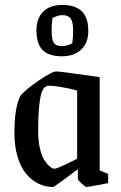

<svg xmlns="http://www.w3.org/2000/svg" viewBox="-20 -745 488 774"><path d="M229 -518.1Q177.7 -518.1 152.3 -542.7Q127 -567.4 127 -623Q127 -671.4 154.3 -698.2Q181.6 -725.1 231 -725.1Q282.2 -725.1 309.1 -700.2Q335.9 -675.3 335.9 -620.1Q335.9 -572.3 307.4 -545.2Q278.8 -518.1 229 -518.1ZM229 -559.1Q248.5 -559.1 271 -569.8Q274.9 -592.3 274.9 -619.1Q274.9 -657.2 264.6 -670.7Q254.4 -684.1 231 -684.1Q215.3 -684.1 191.9 -672.9Q188 -650.4 188 -624Q188 -585.4 197 -572.3Q206.1 -559.1 229 -559.1ZM193.8 8.8Q163.1 8.8 136 -4.2Q108.9 -17.1 86.7 -42.7Q64.5 -68.4 51.3 -111.3Q38.1 -154.3 38.1 -209Q38.1 -311 62 -357.9Q78.1 -380.4 133.8 -418.7Q189.5 -457 207 -457Q224.1 -457 381.8 -434.1V-58.1L416 -43.9V-6.8Q336.9 8.8 328.1 8.8Q324.2 8.8 309.1 -5.1Q293.9 -19 293.9 -23.9V-63Q199.2 8.8 193.8 8.8ZM200.2 -64.9Q212.4 -64.9 291 -105V-379.9Q265.1 -387.7 225.3 -394.3Q185.5 -400.9 171.9 -398.9Q159.7 -397 151.6 -381.3Q143.6 -365.7 138.7 -324.7Q133.8 -283.7 133.8 -215.8Q133.8 -176.8 141.1 -145.8Q148.4 -114.7 159.7 -98.1Q170.9 -81.5 181.4 -73.2Q191.9 -64.9 200.2 -64.9Z"/></svg>

Font: Grenze
Style: Regular
Weight: 400
Designer: Renata Polastri
Foundry: Omnibus-Type
Version: Version 1.002;PS 001.002;hotconv 1.0.88;makeotf.lib2.5.64775